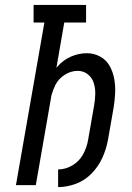

<svg xmlns="http://www.w3.org/2000/svg" viewBox="-20 -755 540 783"><path d="M217 8V-64Q247 -64 275 -80.5Q303 -97 318.5 -125Q334 -153 339 -183H420Q413 -146 397.5 -111.5Q382 -77 354 -48Q326 -19 289.5 -5.5Q253 8 217 8ZM45 0 161 -663H117V-735H331V-663H242L210 -478L214 -483Q237 -510 269 -524Q301 -538 334 -538Q364 -538 389 -524Q414 -510 427.5 -485.5Q441 -461 446 -432.5Q451 -404 449.5 -374Q448 -344 443 -314L420 -183H339L364 -326Q368 -349 368.5 -372.5Q369 -396 362 -417.5Q355 -439 337.5 -452.5Q320 -466 297 -466Q269 -466 244 -450Q219 -434 206 -409Q196 -388 190 -367L126 0Z"/></svg>

Font: Iosevka SS08
Style: Italic
Weight: 400
Italic angle: -10°
Monospace: yes
Designer: Belleve Invis
Foundry: Belleve Invis
Version: 2.1.0; ttfautohint (v1.8.2)